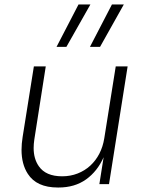

<svg xmlns="http://www.w3.org/2000/svg" viewBox="-20 -821 652 856"><path d="M238 15Q143 15 104 -46Q76 -89 76 -153Q76 -180 81 -211L131 -525H184L133 -199Q130 -179 130 -161Q130 -113 153 -80Q184 -35 257 -35Q294 -35 326 -47.5Q358 -60 382.5 -82.5Q407 -105 423 -136Q439 -167 445 -205L496 -525H549L466 0H423L442 -120Q414 -57 363.5 -21Q313 15 241 15ZM381 -612 479 -801H532L426 -612ZM232 -612 330 -801H383L276 -612Z"/></svg>

Font: Sora ExtraLight
Style: Italic
Weight: 200
Designer: Jonathan Barnbrook, Juli√°n Moncada
Version: Version 1.000